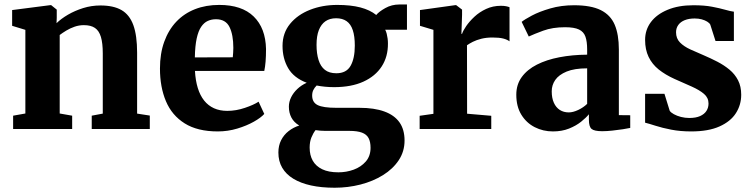

<svg xmlns="http://www.w3.org/2000/svg" viewBox="-20 -590 3446 878"><path d="M96 -71V-453.5L35.5 -472V-544L210 -566.5H214L239.5 -546V-508.5L238.5 -484Q259.5 -504.5 290.8 -522.8Q322 -541 360 -553Q398 -565 439.5 -565Q499 -565 535.8 -543.8Q572.5 -522.5 589.8 -475Q607 -427.5 607 -349V-70.5L665 -61.5V0H399.5V-61L450 -70.5V-345.5Q450 -392.5 441.5 -421Q433 -449.5 414.2 -462.2Q395.5 -475 363.5 -475Q341.5 -475 320.8 -467.8Q300 -460.5 282.8 -450Q265.5 -439.5 253 -430V-71L310 -61V0H40V-61Z M976 11Q883 11 824.5 -25.8Q766 -62.5 738.8 -127.2Q711.5 -192 711.5 -276.5Q711.5 -345 731 -399Q750.5 -453 786.2 -490.8Q822 -528.5 871.8 -548Q921.5 -567.5 982.5 -567.5Q1086 -567.5 1140.2 -514.5Q1194.5 -461.5 1196.5 -366Q1196.5 -333 1194.5 -308.5Q1192.5 -284 1188.5 -265.5H871.5Q874 -221.5 884.5 -187.5Q895 -153.5 913.5 -130.2Q932 -107 958.5 -95Q985 -83 1019.5 -83Q1059.5 -83 1100 -96.8Q1140.5 -110.5 1162.5 -125L1188.5 -69Q1173.5 -52 1140.8 -33.5Q1108 -15 1065 -2Q1022 11 976 11ZM871 -327.5 1044.5 -328Q1045.5 -338.5 1046.2 -349.5Q1047 -360.5 1047 -371Q1047 -431 1029.5 -466.5Q1012 -502 967.5 -502Q947 -502 930 -494.2Q913 -486.5 900 -467.5Q887 -448.5 879.5 -414.5Q872 -380.5 871 -327.5Z M1510.5 268.5Q1449.5 268.5 1402 258Q1354.5 247.5 1321.2 227.2Q1288 207 1270.5 177Q1253 147 1253 107.5Q1253 76 1265.5 51.2Q1278 26.5 1299.8 9.5Q1321.5 -7.5 1348.5 -16Q1324 -30.5 1312.5 -52.5Q1301 -74.5 1301 -102Q1301 -124 1311.2 -145Q1321.5 -166 1339.8 -183.2Q1358 -200.5 1382.5 -211.5Q1323.5 -234 1297.8 -278.2Q1272 -322.5 1272 -380Q1272 -439 1306.5 -481Q1341 -523 1397.8 -545.2Q1454.5 -567.5 1522 -567.5Q1584 -567.5 1628 -556Q1672 -544.5 1700.5 -521.5Q1712.5 -536.5 1741.8 -553Q1771 -569.5 1806.5 -569.5H1841V-454H1741.5Q1746 -445.5 1748.5 -435.2Q1751 -425 1752.5 -414Q1754 -403 1754 -391Q1754.5 -331 1725.5 -286.2Q1696.5 -241.5 1641.5 -216.5Q1586.5 -191.5 1508 -191.5Q1486 -191.5 1465.8 -193.5Q1445.5 -195.5 1428 -199Q1418 -189 1412.8 -178.2Q1407.5 -167.5 1407.5 -153Q1407.5 -122 1432.5 -109.5Q1457.5 -97 1518 -97H1623.5Q1691.5 -97 1737.5 -80.2Q1783.5 -63.5 1806.8 -30.5Q1830 2.5 1830 52.5Q1830 102.5 1803.5 142.5Q1777 182.5 1731.5 210.8Q1686 239 1628.8 253.8Q1571.5 268.5 1510.5 268.5ZM1527.5 198Q1564 198 1597.5 185.8Q1631 173.5 1652.8 148.5Q1674.5 123.5 1674.5 86Q1674.5 58.5 1665.5 41.5Q1656.5 24.5 1635.2 16.5Q1614 8.5 1577 8.5H1466.5Q1455 8.5 1443.8 7.5Q1432.5 6.5 1423 5Q1412 19 1404 38.8Q1396 58.5 1396 85Q1396 119.5 1410.2 144.8Q1424.5 170 1453.5 184Q1482.5 198 1527.5 198ZM1518 -255Q1564 -255 1583.2 -289Q1602.5 -323 1602.5 -381.5Q1602.5 -424.5 1593.2 -452.2Q1584 -480 1565 -493.2Q1546 -506.5 1517 -506.5Q1488 -506.5 1468.2 -492.8Q1448.5 -479 1438 -452.2Q1427.5 -425.5 1427.5 -385Q1427.5 -345 1436.8 -315.5Q1446 -286 1465.8 -270.5Q1485.5 -255 1518 -255Z M1899 0V-60.5L1962 -69.5V-453.5L1900.5 -472V-544L2062 -566.5H2066L2093 -546V-522.5L2090 -435L2093 -435.5Q2097.5 -449.5 2112 -470.8Q2126.5 -492 2149.5 -513.5Q2172.5 -535 2203.2 -549.2Q2234 -563.5 2270.5 -563.5Q2284.5 -563.5 2294.2 -561.5Q2304 -559.5 2310 -557V-401Q2299.5 -409 2281.2 -413.8Q2263 -418.5 2232 -418.5Q2204 -418.5 2181.2 -412.8Q2158.5 -407 2142.2 -398.8Q2126 -390.5 2115.5 -383L2116 -70L2226.5 -60.5V0Z M2508.5 11Q2463.5 11 2425.2 -8.5Q2387 -28 2364 -65.5Q2341 -103 2341 -157Q2341 -203.5 2366 -237.8Q2391 -272 2435.2 -294.5Q2479.5 -317 2538.2 -328.2Q2597 -339.5 2665 -340V-364Q2665 -400 2657.2 -422.2Q2649.5 -444.5 2627.8 -455Q2606 -465.5 2564 -465.5Q2507 -465.5 2464.2 -449.8Q2421.5 -434 2398 -423L2365.5 -490Q2378 -500.5 2412.2 -518.8Q2446.5 -537 2496.5 -551.5Q2546.5 -566 2605 -566Q2682.5 -566 2727.2 -543.8Q2772 -521.5 2791 -476.8Q2810 -432 2810 -363.5V-63.5L2862 -63V-5Q2851 -2.5 2828.5 1Q2806 4.5 2780.5 7.2Q2755 10 2734 10Q2697.5 10 2685.2 -0.5Q2673 -11 2673 -42V-67.5Q2660.5 -52 2637.5 -33.5Q2614.5 -15 2582 -2Q2549.5 11 2508.5 11ZM2581 -76Q2600.5 -76 2624.2 -87.2Q2648 -98.5 2665 -115V-277.5Q2607 -277.5 2571.2 -262.8Q2535.5 -248 2519.2 -224.5Q2503 -201 2503 -172.5Q2503 -141.5 2512.8 -120Q2522.5 -98.5 2540 -87.2Q2557.5 -76 2581 -76Z M3141 11Q3091 11 3049.8 3Q3008.5 -5 2978.2 -14.8Q2948 -24.5 2930 -29V-161H3018.5L3042.5 -83.5Q3047.5 -75.5 3061.5 -67.8Q3075.5 -60 3094.2 -55.2Q3113 -50.5 3132 -50.5Q3162 -50.5 3181.5 -59.2Q3201 -68 3210.5 -82.8Q3220 -97.5 3220 -116.5Q3220 -143 3199.5 -160.5Q3179 -178 3144 -193.8Q3109 -209.5 3064.5 -229Q3022.5 -248 2992.2 -272.2Q2962 -296.5 2946 -329.8Q2930 -363 2930 -407.5Q2930 -453.5 2956.5 -489Q2983 -524.5 3032.8 -545.2Q3082.5 -566 3150.5 -566Q3201 -566 3236.2 -559.2Q3271.5 -552.5 3295.8 -545.5Q3320 -538.5 3336 -536.5V-402.5H3252L3228 -477.5Q3224 -485 3213.8 -491.2Q3203.5 -497.5 3189 -501.5Q3174.5 -505.5 3156.5 -505.5Q3130.5 -505.5 3111.2 -497.8Q3092 -490 3081.8 -475.8Q3071.5 -461.5 3071.5 -442.5Q3071.5 -414 3089.5 -395.8Q3107.5 -377.5 3136.5 -364.2Q3165.5 -351 3198.5 -337Q3230 -323.5 3260.5 -307.8Q3291 -292 3315.8 -271.5Q3340.5 -251 3355 -223Q3369.5 -195 3369.5 -156.5Q3369.5 -110.5 3345.2 -72.5Q3321 -34.5 3270.2 -11.8Q3219.5 11 3141 11Z"/></svg>

Font: Merriweather 24pt ExtraBold
Style: Regular
Weight: 800
Version: Version 2.100